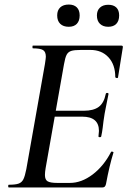

<svg xmlns="http://www.w3.org/2000/svg" viewBox="-20 -826 565 846"><path d="M19 -12Q48 -12 62 -17Q76 -22 83 -36Q90 -50 96 -81L178 -544Q182 -570 182 -576Q182 -598 169.5 -605.5Q157 -613 125 -613Q123 -613 123 -619Q123 -625 125 -625H515Q523 -625 521 -616L500 -485Q500 -482 496 -482Q493 -482 490.5 -483.5Q488 -485 488 -486Q488 -541 458 -573.5Q428 -606 378 -606H337Q307 -606 293.5 -601.5Q280 -597 273.5 -584.5Q267 -572 262 -543L181 -85Q178 -67 178 -55Q178 -34 190 -27Q202 -20 233 -20H288Q339 -20 388 -57Q437 -94 469 -156Q469 -158 473 -158Q476 -158 478.5 -156.5Q481 -155 480 -154Q462 -96 447 -15Q445 -7 441.5 -3.5Q438 0 431 0H19Q16 0 16 -6Q16 -12 19 -12ZM414 -226Q416 -242 416 -249Q416 -312 342 -312H183L186 -338H349Q392 -338 415 -355Q438 -372 446 -412Q447 -417 453 -416.5Q459 -416 458 -411Q449 -365 446 -351Q445 -344 441 -325L436 -292Q435 -283 432.5 -263Q430 -243 426 -225Q425 -221 419 -221.5Q413 -222 414 -226ZM232 -758Q232 -781 245.5 -793.5Q259 -806 283 -806Q306 -806 318.5 -793.5Q331 -781 331 -758Q331 -734 318.5 -721Q306 -708 283 -708Q259 -708 245.5 -721Q232 -734 232 -758ZM407 -758Q407 -780 420.5 -792.5Q434 -805 457 -805Q480 -805 492.5 -793Q505 -781 505 -758Q505 -734 492.5 -721Q480 -708 457 -708Q434 -708 420.5 -721Q407 -734 407 -758Z"/></svg>

Font: Cormorant Garamond SemiBold
Style: Italic
Weight: 600
Italic angle: -10°
Designer: Christian Thalmann (Catharsis Fonts)
Foundry: Catharsis Fonts
Version: Version 4.000